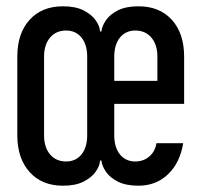

<svg xmlns="http://www.w3.org/2000/svg" viewBox="-20 -580 640 610"><path d="M180 10Q113 10 74 -33.5Q35 -77 35 -150V-400Q35 -474 74 -517Q113 -560 180 -560Q220 -560 245.5 -547Q271 -534 284 -515.5Q297 -497 298 -480H302Q304 -497 316.5 -515.5Q329 -534 354.5 -547Q380 -560 420 -560Q487 -560 526 -517Q565 -474 565 -400V-250H343V-150Q343 -112 361 -89.5Q379 -67 410 -67Q436 -67 454.5 -83Q473 -99 477 -125H562Q552 -63 514 -26.5Q476 10 420 10Q380 10 354.5 -3Q329 -16 316.5 -34.5Q304 -53 302 -70H298Q297 -53 284 -34.5Q271 -16 245.5 -3Q220 10 180 10ZM190 -67Q221 -67 239 -89.5Q257 -112 257 -150V-400Q257 -438 239 -460.5Q221 -483 190 -483Q158 -483 139 -460.5Q120 -438 120 -400V-150Q120 -112 139 -89.5Q158 -67 190 -67ZM343 -323H480V-400Q480 -438 461 -460.5Q442 -483 410 -483Q379 -483 361 -460.5Q343 -438 343 -400Z"/></svg>

Font: JetBrains Mono NL
Style: Regular
Weight: 400
Monospace: yes
Designer: Philipp Nurullin, Konstantin Bulenkov
Foundry: JetBrains
Version: Version 2.305; ttfautohint (v1.8.4.7-5d5b)